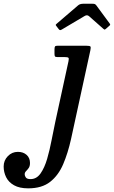

<svg xmlns="http://www.w3.org/2000/svg" viewBox="-228 -770 623 1050"><path d="M266 -494 160.5 -9.5Q143.5 67 117.5 128Q91.5 189 46.2 224.5Q1 260 -73.5 260Q-121.5 260 -151.2 243.2Q-181 226.5 -194.5 199Q-208 171.5 -208 140.5Q-208 107.5 -185.2 84Q-162.5 60.5 -130 60.5Q-101 60.5 -82.5 77Q-64 93.5 -64 121Q-64 139 -71.2 149Q-78.5 159 -85.8 166.2Q-93 173.5 -93 183Q-93 192 -86.5 200.8Q-80 209.5 -61 209.5Q-28 209.5 -6.2 178.5Q15.5 147.5 29.8 98.8Q44 50 54.2 -4Q64.5 -58 74.5 -104L146.5 -435Q150 -450.5 146 -454.2Q142 -458 122 -458H85.5Q75 -458 72.5 -461.8Q70 -465.5 70 -476.5V-499Q70 -512 73 -516Q76 -520 88 -520H242.5Q264 -520 266.8 -515.2Q269.5 -510.5 266 -494ZM92.5 -611.5 81 -626.5Q76 -632.5 76.8 -634.5Q77.5 -636.5 84 -642L199.5 -741Q209.5 -749.5 227.5 -749.5H277Q287 -749.5 291 -747.5Q295 -745.5 298.5 -741L372.5 -640.5Q375 -636.5 374.8 -634.8Q374.5 -633 370 -629L352.5 -613.5Q345.5 -607.5 343.5 -608Q341.5 -608.5 336.5 -613L259 -681.5Q248 -691 234 -682L110 -608.5Q103.5 -604.5 99.8 -605.5Q96 -606.5 92.5 -611.5Z"/></svg>

Font: Besley* Medium
Style: Italic
Weight: 500
Italic angle: -13°
Designer: Owen Earl
Foundry: indestructible type*
Version: Version 3.000; ttfautohint (v1.8.3)